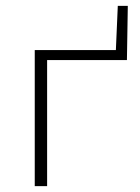

<svg xmlns="http://www.w3.org/2000/svg" viewBox="-20 -632 475 652"><path d="M98 0V-462H140V0ZM98 -428V-462H406L411 -428ZM372 -428 380 -612H414L411 -428Z"/></svg>

Font: Ysabeau SC ExtraLight
Style: Regular
Weight: 250
Designer: Christian Thalmann (Catharsis Fonts)
Version: Version 2.001;gftools[0.9.30]; featfreeze: smcp